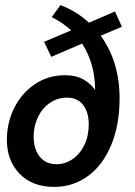

<svg xmlns="http://www.w3.org/2000/svg" viewBox="-20 -721 531 753"><path d="M375 -581Q449 -479 449 -335Q449 -232 416.5 -153Q384 -74 325.5 -31Q267 12 192 12Q107 12 57 -39.5Q7 -91 7 -172Q7 -240 36 -298Q65 -356 117 -391Q169 -426 235 -426Q278 -426 307 -409.5Q336 -393 353 -368Q353 -471 302 -550L181 -498L153 -557L259 -602Q228 -631 183 -654L217 -701Q282 -676 329 -632L431 -676L458 -616ZM328 -233Q328 -281 306 -309.5Q284 -338 243 -338Q205 -338 175 -317Q145 -296 128.5 -261Q112 -226 112 -185Q112 -137 135.5 -107Q159 -77 202 -77Q235 -77 264 -96.5Q293 -116 310.5 -151.5Q328 -187 328 -233Z"/></svg>

Font: Cabin Medium
Style: Italic
Weight: 500
Italic angle: -7°
Designer: Pablo Impallari
Foundry: Pablo Impallari. http://www.impallari.com Igino Marini. http://www.ikern.com
Version: Version 2.200